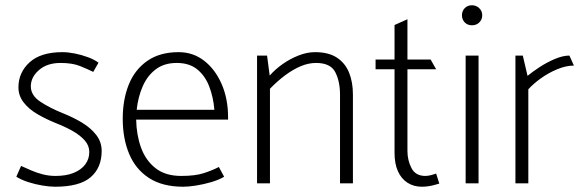

<svg xmlns="http://www.w3.org/2000/svg" viewBox="-20 -696 2209 729"><path d="M42 -25Q61 -13 87.5 -4.5Q114 4 141.5 8.5Q169 13 189 13Q282 13 324 -23Q366 -59 366 -123Q366 -157 345.5 -183.5Q325 -210 292 -230Q259 -250 219 -266Q169 -286 133 -310Q97 -334 97 -368Q97 -403 128 -430Q159 -457 210 -457Q255 -457 284.5 -445Q314 -433 334 -423L354 -458Q338 -470 313.5 -479Q289 -488 263.5 -493Q238 -498 217 -498Q135 -498 92.5 -459.5Q50 -421 50 -364Q50 -333 69.5 -307.5Q89 -282 121.5 -263Q154 -244 191 -229Q227 -215 256 -198.5Q285 -182 302 -162.5Q319 -143 319 -119Q319 -92 303.5 -71.5Q288 -51 259.5 -39.5Q231 -28 191 -28Q166 -28 142.5 -34Q119 -40 98.5 -49Q78 -58 60 -66Z M846 -242V-250Q846 -321 821.5 -377Q797 -433 755 -465.5Q713 -498 658 -498Q587 -498 539.5 -465Q492 -432 469 -375Q446 -318 446 -245Q446 -170 470.5 -111.5Q495 -53 546 -20Q597 13 676 13Q696 13 724.5 8.5Q753 4 782 -4.5Q811 -13 831 -25L811 -62Q786 -49 753.5 -38.5Q721 -28 668 -28Q608 -28 570.5 -57.5Q533 -87 515.5 -135.5Q498 -184 497 -242ZM499 -279Q504 -327 521.5 -367.5Q539 -408 571 -432.5Q603 -457 651 -457Q699 -457 729 -432.5Q759 -408 774.5 -367.5Q790 -327 794 -279Z M1005 0V-359Q1033 -388 1062.5 -410Q1092 -432 1121.5 -444.5Q1151 -457 1180 -457Q1235 -457 1253 -422Q1271 -387 1271 -337V0H1320V-337Q1320 -384 1305.5 -420Q1291 -456 1259.5 -477Q1228 -498 1176 -498Q1146 -498 1114 -485.5Q1082 -473 1053.5 -453Q1025 -433 1004 -409L994 -485H956V0Z M1615 -470H1527V-623L1478 -601V-470H1406V-433H1478V-116Q1478 -74 1491 -45.5Q1504 -17 1527.5 -2Q1551 13 1582 13Q1595 13 1607.5 11Q1620 9 1630.5 6Q1641 3 1648 1L1636 -37Q1631 -35 1618.5 -31.5Q1606 -28 1595 -28Q1558 -28 1542.5 -57.5Q1527 -87 1527 -123V-433H1636Z M1797 0V-485H1748V0ZM1772 -600Q1789 -600 1800 -611Q1811 -622 1811 -638Q1811 -654 1799.5 -665Q1788 -676 1772 -676Q1755 -676 1744.5 -665Q1734 -654 1734 -638Q1734 -622 1744.5 -611Q1755 -600 1772 -600Z M1986 0V-357Q2005 -378 2033.5 -398.5Q2062 -419 2095.5 -433Q2129 -447 2159 -447L2142 -485Q2117 -485 2086.5 -472Q2056 -459 2028.5 -441Q2001 -423 1983 -408L1965 -485H1937V0Z"/></svg>

Font: Catamaran Thin
Style: Regular
Weight: 100
Designer: Pria Ravichandran
Version: Version 2.000